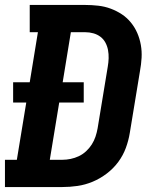

<svg xmlns="http://www.w3.org/2000/svg" viewBox="-21 -755 641 775"><path d="M-1 0V-110H47L85 -341H32V-423H99L132 -625H99V-735H323Q349 -735 375.5 -732Q402 -729 426 -720Q450 -711 470.5 -697.5Q491 -684 507 -664.5Q523 -645 533 -622Q543 -599 547.5 -573.5Q552 -548 550.5 -521.5Q549 -495 544 -468L503 -219Q498 -188 487 -158Q476 -128 456.5 -101.5Q437 -75 410 -54.5Q383 -34 353 -21.5Q323 -9 292 -4.5Q261 0 230 0ZM230 -110Q247 -110 264 -113.5Q281 -117 297 -124.5Q313 -132 326.5 -144.5Q340 -157 349.5 -172Q359 -187 364.5 -203.5Q370 -220 373 -237L414 -486Q417 -503 417.5 -520Q418 -537 415 -553Q412 -569 404.5 -583Q397 -597 384.5 -606.5Q372 -616 356 -620.5Q340 -625 323 -625H265L232 -423H317V-341H218L180 -110Z"/></svg>

Font: Iosevka Etoile XBdObl
Style: Regular
Weight: 800
Italic angle: -9°
Designer: Belleve Invis
Foundry: Belleve Invis
Version: Version 15.5.2; ttfautohint (v1.8.4)